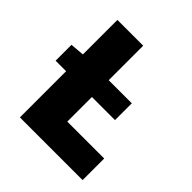

<svg xmlns="http://www.w3.org/2000/svg" viewBox="-178 -778 905 905"><g transform="rotate(45 275.0 -325.0)"><path d="M22 -308V-414L94 -420H418V-308ZM92 0V-650H264V-144H510V0Z"/></g></svg>

Font: Source Sans 3 Black
Style: Regular
Weight: 900
Designer: Paul D. Hunt
Foundry: Adobe
Version: Version 3.046;hotconv 1.0.118;makeotfexe 2.5.65603